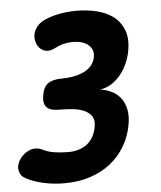

<svg xmlns="http://www.w3.org/2000/svg" viewBox="-56 -787 709 843"><g transform="rotate(-5 298.5 -365.0)"><path d="M24 -28Q2 -40 -2 -65Q-6 -90 13 -116Q30 -139 56.5 -149Q83 -159 112 -145Q133 -134 162 -129.5Q191 -125 223 -125Q273 -125 306 -150.5Q339 -176 348 -227Q353 -256 340.5 -273.5Q328 -291 305.5 -300Q283 -309 253.5 -311.5Q224 -314 195 -314Q181 -314 168.5 -317Q156 -320 147 -327.5Q138 -335 134.5 -348.5Q131 -362 135 -384Q141 -421 162.5 -435Q184 -449 221 -449Q248 -449 273 -453.5Q298 -458 318.5 -467.5Q339 -477 353 -493Q367 -509 371 -532Q374 -551 367.5 -565Q361 -579 348 -588Q335 -597 318.5 -601Q302 -605 285 -605Q269 -605 248.5 -601Q228 -597 207 -586Q175 -569 152 -580.5Q129 -592 122 -617Q113 -648 127.5 -674Q142 -700 171 -713Q203 -727 239.5 -733.5Q276 -740 312 -740Q357 -740 399.5 -730Q442 -720 472.5 -697.5Q503 -675 518 -638Q533 -601 524 -548Q520 -523 509.5 -497Q499 -471 482.5 -448.5Q466 -426 442.5 -409Q419 -392 387 -386Q417 -382 440.5 -369Q464 -356 478.5 -335Q493 -314 498 -286Q503 -258 497 -224Q488 -171 462 -127.5Q436 -84 397 -53.5Q358 -23 306.5 -6.5Q255 10 194 10Q148 10 103.5 0.5Q59 -9 24 -28Z"/></g></svg>

Font: Maple Mono ExtraBold
Style: Italic
Weight: 800
Italic angle: -10°
Monospace: yes
Designer: subframe7536
Version: Version 7.200